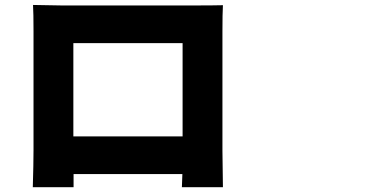

<svg xmlns="http://www.w3.org/2000/svg" viewBox="-20 -743 1540 786"><path d="M727.5 -566.4H280.3V-184.6H727.5ZM890.6 -614.3V-126L892.6 23.4H724.6L726.6 -30.3H281.2V23.4H114.3Q117.2 -73.2 117.2 -127.9V-614.3Q117.2 -691.4 115.2 -722.7Q197.3 -720.7 230.5 -720.7H788.1Q852.5 -720.7 892.6 -721.7Q890.6 -688.5 890.6 -614.3Z"/></svg>

Font: Bpmf Zihi Sans Heavy
Style: Heavy
Weight: 900
Foundry: But Ko
Version: Version 1.320